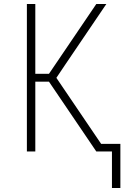

<svg xmlns="http://www.w3.org/2000/svg" viewBox="-20 -755 640 957"><path d="M580 182H538V0H460L224 -348H156V0H114V-735H156V-387H224L460 -735H510L308 -437L261 -367L484 -38H580Z"/></svg>

Font: Iosevka Curly XLtEx
Style: Regular
Weight: 200
Width: 7
Monospace: yes
Designer: Belleve Invis
Foundry: Belleve Invis
Version: Version 11.1.0; ttfautohint (v1.8.3)